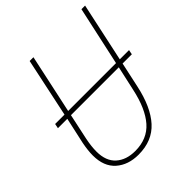

<svg xmlns="http://www.w3.org/2000/svg" viewBox="-201 -837 970 970"><g transform="rotate(-45 284.0 -352.0)"><path d="M227 10Q325 10 382.5 -53.5Q440 -117 466 -239L495 -373H561L566 -398H500L568 -714H542L473 -398H131L199 -714H172L105 -398H38L33 -373H100L69 -232Q60 -186 60 -151Q60 -72 106.5 -31Q153 10 227 10ZM228 -15Q164 -15 125.5 -49.5Q87 -84 87 -152Q87 -188 96 -233L126 -373H468L439 -242Q415 -130 364.5 -72.5Q314 -15 228 -15Z"/></g></svg>

Font: Noto Sans UI SemiCondensed Thin
Style: Italic
Weight: 250
Width: 4
Italic angle: -12°
Designer: Monotype Design Team
Foundry: Monotype Imaging Inc.
Version: Version 1.901